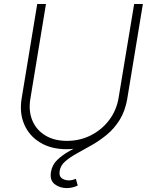

<svg xmlns="http://www.w3.org/2000/svg" viewBox="-20 -748 766 977"><path d="M318.8 11.2Q240.2 11.2 184.3 -22.7Q128.4 -56.6 103.3 -115.2Q78.1 -173.8 90.3 -248L169.4 -727.5H213.9L134.8 -247.1Q124 -184.6 144.3 -135.7Q164.6 -86.9 210 -59.1Q255.4 -31.2 320.3 -31.2Q387.2 -31.2 443.1 -59.8Q499 -88.4 536.1 -137.9Q573.2 -187.5 583.5 -250.5L662.6 -727.5H707L627.4 -244.6Q614.7 -170.4 571 -112.8Q527.3 -55.2 461.9 -22Q396.5 11.2 318.8 11.2ZM319.8 209Q283.7 209 258.1 189Q232.4 168.9 239.3 127.4Q245.1 91.3 271.2 65.9Q297.4 40.5 335.4 19.5Q373.5 -1.5 416 -23.7Q458.5 -45.9 497.8 -75Q537.1 -104 565.9 -145.5Q594.7 -187 604.5 -247.1L627.4 -245.1Q616.7 -182.6 589.1 -138.2Q561.5 -93.8 524.2 -63Q486.8 -32.2 446.8 -9.5Q406.7 13.2 371.3 32.7Q335.9 52.2 312 73Q288.1 93.8 283.7 121.6Q279.3 147.9 294.4 158.9Q309.6 169.9 330.1 169.9Q340.3 169.9 349.4 167.5Q358.4 165 366.2 162.1L375.5 196.3Q363.8 201.7 350.1 205.3Q336.4 209 319.8 209Z"/></svg>

Font: Inter Extra Light
Style: Italic
Weight: 200
Italic angle: -9.39999°
Designer: Rasmus Andersson
Foundry: rsms
Version: Version 4.000;git-3c8e0fc